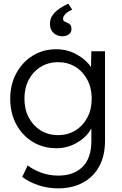

<svg xmlns="http://www.w3.org/2000/svg" viewBox="-20 -803 669 1053"><path d="M298 230Q240 230 188 212Q136 194 102 167L132 104Q162 128 206 144Q250 160 299 160Q385 160 433 112Q481 64 481 -29V-99Q457 -53 404 -21.5Q351 10 290 10Q217 10 159.5 -25Q102 -60 69 -121.5Q36 -183 36 -261Q36 -340 69.5 -401.5Q103 -463 160 -498Q217 -533 288 -533Q349 -533 400.5 -504.5Q452 -476 479 -435L481 -522H556V-32Q556 51 524 109.5Q492 168 434 199Q376 230 298 230ZM299 -62Q352 -62 393.5 -87.5Q435 -113 459 -158Q483 -203 483 -262Q483 -320 459 -365.5Q435 -411 393.5 -436.5Q352 -462 299 -462Q245 -462 203 -436Q161 -410 137.5 -365Q114 -320 114 -262Q114 -204 137.5 -159Q161 -114 202.5 -88Q244 -62 299 -62ZM322 -604Q295 -604 274.5 -621.5Q254 -639 254 -672Q254 -700 269.5 -721Q285 -742 308 -757Q331 -772 354 -783L376 -750Q354 -741 340 -727.5Q326 -714 326 -700Q326 -690 332.5 -686Q339 -682 347 -679Q357 -676 364.5 -668Q372 -660 372 -644Q372 -625 357.5 -614.5Q343 -604 322 -604Z"/></svg>

Font: Lexend Deca Light
Style: Regular
Weight: 300
Designer: Bonnie Shaver-Troup, Thomas Jockin
Foundry: Lexend
Version: Version 1.008; ttfautohint (v1.8.4.7-5d5b)